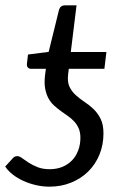

<svg xmlns="http://www.w3.org/2000/svg" viewBox="-28 -691 461 720"><path d="M237.5 -496H371L363.5 -433H230L227.5 -412.5Q224 -384 232.5 -366Q241 -348 255.8 -334.5Q270.5 -321 288.5 -309.2Q306.5 -297.5 322.5 -282.2Q338.5 -267 349.2 -245.5Q360 -224 360 -190.5Q360 -147.5 344.8 -110.8Q329.5 -74 302.5 -47.5Q275.5 -21 238.2 -6Q201 9 157.5 9Q132 9 107 3.2Q82 -2.5 60 -12.5Q38 -22.5 20.2 -36.2Q2.5 -50 -8.5 -66.5L20 -97.5Q26.5 -105.5 37 -105.5Q45 -105.5 55.2 -97.8Q65.5 -90 79.5 -81Q93.5 -72 112.8 -64.2Q132 -56.5 158 -56.5Q184.5 -56.5 205.8 -65.2Q227 -74 242 -89.5Q257 -105 265.2 -126.8Q273.5 -148.5 273.5 -174.5Q273.5 -195 267 -209.8Q260.5 -224.5 250 -235.8Q239.5 -247 226.5 -256Q213.5 -265 200 -274.8Q186.5 -284.5 174.2 -295.8Q162 -307 153.5 -322.8Q145 -338.5 141.2 -359.5Q137.5 -380.5 141 -410L144 -433H88.5Q81 -433 76.5 -437.8Q72 -442.5 73 -452.5L77 -486.5L154.5 -496.5L193.5 -655Q199 -671 215.5 -671H259Z"/></svg>

Font: Lato
Style: Italic
Weight: 400
Italic angle: -7°
Designer: Lukasz Dziedzic
Foundry: tyPoland Lukasz Dziedzic
Version: Version 2.007; 2014-02-27